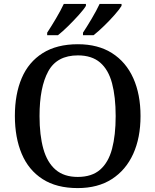

<svg xmlns="http://www.w3.org/2000/svg" viewBox="-20 -951 794 981"><path d="M377 10Q269 10 197.5 -36Q126 -82 91 -165Q56 -248 56 -359Q56 -470 91 -552Q126 -634 198 -679.5Q270 -725 378 -725Q481 -725 552.5 -679.5Q624 -634 661 -551.5Q698 -469 698 -358Q698 -247 660.5 -164.5Q623 -82 551.5 -36Q480 10 377 10ZM377 -47Q449 -47 491.5 -84Q534 -121 552.5 -190.5Q571 -260 571 -358Q571 -456 552.5 -525.5Q534 -595 491.5 -631.5Q449 -668 378 -668Q271 -668 226.5 -586.5Q182 -505 182 -358Q182 -260 201.5 -190.5Q221 -121 264 -84Q307 -47 377 -47ZM404 -784Q425 -816 449 -856.5Q473 -897 489 -931H601V-921Q591 -904 565.5 -875Q540 -846 510.5 -817.5Q481 -789 458 -771H404ZM221 -784Q242 -816 266 -856.5Q290 -897 306 -931H419V-921Q409 -904 383 -875Q357 -846 328 -817.5Q299 -789 276 -771H221Z"/></svg>

Font: Noto Serif Armenian Medium
Style: Regular
Weight: 500
Version: Version 2.007